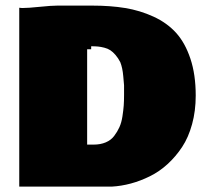

<svg xmlns="http://www.w3.org/2000/svg" viewBox="-20 -698 751 696"><path d="M313.5 -677.7Q380.4 -677.7 433.8 -668.9Q487.3 -660.2 536.4 -637.7Q585.4 -615.2 618.2 -579.1Q650.9 -543 670.2 -485.4Q689.5 -427.7 689.5 -351.6Q689.5 -295.9 676.3 -247.8Q663.1 -199.7 640.1 -165Q617.2 -130.4 587.6 -103.3Q558.1 -76.2 523.4 -59.1Q488.8 -42 454.1 -32.7Q419.4 -23.4 384.8 -21.5H49.8V-669.9Q51.3 -669.9 55.2 -669.4Q59.1 -668.9 60.5 -668.9Q81.5 -668.9 124.3 -673.3Q167 -677.7 188.5 -677.7ZM319.3 -173.8Q344.2 -173.8 363.3 -181.9Q382.3 -189.9 393.8 -205.1Q405.3 -220.2 412.8 -236.8Q420.4 -253.4 423.8 -275.9Q427.2 -298.3 428.5 -315.2Q429.7 -332 429.7 -353.5V-388.7Q429.2 -392.1 426.8 -421.9Q424.3 -451.7 416 -472.7Q408.2 -487.8 398.7 -498.8Q389.2 -509.8 379.9 -515.9Q370.6 -522 358.2 -525.1Q345.7 -528.3 335.4 -529.3Q325.2 -530.3 310.5 -530.3V-519.5H295.9V-173.8Z"/></svg>

Font: Bowlby One SC
Style: Regular
Weight: 400
Width: 1
Version: Version 1.2